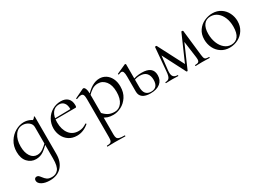

<svg xmlns="http://www.w3.org/2000/svg" viewBox="-9 -1085 2833 2051"><g transform="rotate(-30 1407.5 -59.0)"><path d="M58 206Q58 189 67 181Q76 173 88 173Q102 173 111 180.5Q120 188 133 205Q152 231 172 245.5Q192 260 232 260Q280 260 309 225Q338 190 338 94V-361Q358 -369 367 -375Q376 -381 384 -395Q385 -397 389 -395.5Q393 -394 393 -392V70Q393 166 340.5 223.5Q288 281 194 281Q134 281 96 259.5Q58 238 58 206ZM36 -161Q36 -233 70 -287Q104 -341 155.5 -370Q207 -399 259 -399Q294 -399 326 -386Q358 -373 378 -350L338 -294Q338 -331 306 -355Q274 -379 234 -379Q175 -379 138.5 -326.5Q102 -274 102 -190Q102 -115 132.5 -69Q163 -23 214 -23Q252 -23 285.5 -46.5Q319 -70 354 -107L362 -100Q318 -50 275.5 -20Q233 10 180 10Q119 10 77.5 -35Q36 -80 36 -161Z M502 -180Q502 -239 530 -288.5Q558 -338 606.5 -366.5Q655 -395 713 -395Q769 -395 799 -365Q829 -335 829 -281Q829 -267 826.5 -261Q824 -255 817 -255H761L762 -273Q762 -323 740 -349Q718 -375 680 -375Q627 -375 597.5 -333Q568 -291 568 -218Q568 -131 609 -77Q650 -23 724 -23Q754 -23 775.5 -31Q797 -39 824 -56H825Q828 -56 830.5 -52.5Q833 -49 831 -46Q763 12 685 12Q627 12 586 -15Q545 -42 523.5 -86Q502 -130 502 -180ZM549 -267 776 -271V-255L550 -254Z M906 263Q933 263 946 257.5Q959 252 964 238Q969 224 969 194V-276Q969 -312 961 -327.5Q953 -343 933 -343Q911 -343 880 -329L878 -328Q874 -328 872.5 -333Q871 -338 874 -340L985 -393Q987 -394 992 -394Q1006 -394 1015.5 -370.5Q1025 -347 1025 -305V194Q1025 224 1032.5 238Q1040 252 1060.5 257.5Q1081 263 1125 263Q1127 263 1127 269Q1127 275 1125 275Q1091 275 1071 274L998 273L943 274Q929 275 906 275Q903 275 903 269Q903 263 906 263ZM999 -30 1013 -85Q1044 -47 1077.5 -27.5Q1111 -8 1161 -8Q1214 -8 1248 -54.5Q1282 -101 1282 -184Q1282 -268 1245 -314.5Q1208 -361 1151 -361Q1111 -361 1078.5 -340Q1046 -319 1008 -278L1000 -286Q1051 -344 1098 -371.5Q1145 -399 1193 -399Q1234 -399 1269 -377Q1304 -355 1325 -313Q1346 -271 1346 -215Q1346 -140 1312 -88.5Q1278 -37 1228.5 -12Q1179 13 1131 13Q1092 13 1063 3.5Q1034 -6 999 -30Z M1461 -83V-268Q1461 -307 1454 -324.5Q1447 -342 1431 -342Q1420 -342 1397 -332H1396Q1392 -332 1390 -337.5Q1388 -343 1392 -344L1503 -394L1507 -395Q1510 -395 1513.5 -392.5Q1517 -390 1517 -387V-106Q1517 0 1604 0Q1689 0 1689 -98Q1689 -149 1663 -179Q1637 -209 1580 -209Q1537 -209 1499 -190L1493 -203Q1546 -227 1615 -227Q1752 -227 1752 -119Q1752 -57 1709.5 -22Q1667 13 1590 13Q1527 13 1494 -11.5Q1461 -36 1461 -83Z M2324 0Q2297 0 2282 -1L2233 -2L2185 -1Q2173 0 2152 0Q2149 0 2149 -6Q2149 -12 2152 -12Q2181 -12 2193 -20.5Q2205 -29 2205 -54Q2205 -60 2203 -80L2172 -308L2207 -356L2052 0Q2051 4 2044 4Q2039 4 2036 0L1883 -297L1896 -320L1872 -104Q1871 -96 1871 -82Q1871 -45 1887 -28.5Q1903 -12 1936 -12Q1939 -12 1939 -6Q1939 0 1936 0Q1914 0 1903 -1L1862 -2L1820 -1Q1808 0 1786 0Q1783 0 1783 -6Q1783 -12 1786 -12Q1820 -12 1834 -32Q1848 -52 1852 -104L1877 -391Q1877 -394 1880.5 -395.5Q1884 -397 1888 -397Q1895 -397 1898 -394L2069 -64L2053 -53L2202 -393Q2203 -397 2211 -397Q2216 -397 2219.5 -395Q2223 -393 2224 -390L2259 -81Q2263 -48 2267.5 -35Q2272 -22 2284 -17Q2296 -12 2324 -12Q2326 -12 2326 -6Q2326 0 2324 0Z M2372 -198Q2372 -263 2403.5 -308.5Q2435 -354 2484.5 -376.5Q2534 -399 2585 -399Q2644 -399 2688 -370Q2732 -341 2755.5 -293.5Q2779 -246 2779 -193Q2779 -131 2750 -84.5Q2721 -38 2672.5 -12.5Q2624 13 2567 13Q2509 13 2464.5 -15.5Q2420 -44 2396 -92.5Q2372 -141 2372 -198ZM2711 -165Q2711 -227 2690.5 -276Q2670 -325 2634 -352.5Q2598 -380 2552 -380Q2498 -380 2468.5 -341Q2439 -302 2439 -229Q2439 -168 2459 -117Q2479 -66 2515 -36Q2551 -6 2596 -6Q2651 -6 2681 -45Q2711 -84 2711 -165Z"/></g></svg>

Font: Cormorant Infant
Style: Regular
Weight: 400
Designer: Christian Thalmann (Catharsis Fonts)
Foundry: Catharsis Fonts
Version: Version 4.000